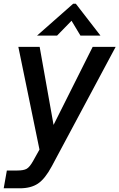

<svg xmlns="http://www.w3.org/2000/svg" viewBox="-35 -810 644 1036"><path d="M-15 206 2 110H59Q92 110 108.5 101Q125 92 144 58L178 -3L64 -557H179L254 -136L465 -557H589L244 88Q208 155 170 180.5Q132 206 72 206ZM273 -618H165L360 -790H374L507 -618H399L351 -698Z"/></svg>

Font: Open Sauce One Medium Italic
Style: Regular
Weight: 500
Italic angle: -10°
Designer: Alfredo Marco Pradil
Foundry: Creative Sauce Fz LLC
Version: Version 1.477